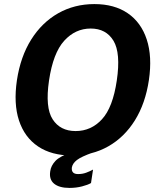

<svg xmlns="http://www.w3.org/2000/svg" viewBox="-20 -753 786 942"><path d="M333 10Q233 10 166.8 -34.5Q100.5 -79 73.2 -161.8Q46 -244.5 63 -359.5Q80.5 -475 133 -558.8Q185.5 -642.5 265.2 -687.8Q345 -733 443 -733Q541 -733 606.8 -688Q672.5 -643 700 -559.2Q727.5 -475.5 710.5 -360Q693.5 -245.5 641.8 -162.5Q590 -79.5 511 -34.8Q432 10 333 10ZM351 -110Q427 -110 480.2 -167.8Q533.5 -225.5 553 -358Q573 -493 536.8 -553Q500.5 -613 425 -613Q349.5 -613 295 -553Q240.5 -493 220.5 -358Q201 -225.5 238.2 -167.8Q275.5 -110 351 -110ZM321 169Q270.5 169 245.2 148Q220 127 226.5 87Q230 60 252 36.5Q274 13 333 -6.5L434 -4Q379 15.5 357.5 32Q336 48.5 332.5 69Q329 101 363 101Q385 101 403 94.2Q421 87.5 436.5 79L426.5 145Q411.5 154 382.5 161.5Q353.5 169 321 169Z"/></svg>

Font: Public Sans
Style: Bold Italic
Weight: 700
Italic angle: -8°
Designer: The Public Sans project authors (U.S. Web Design System). Libre Franklin designed by Pablo Impallari and Rodrigo Fuenzal
Version: Version 1.008; ttfautohint (v1.8.1) -l 8 -r 50 -G 200 -x 14 